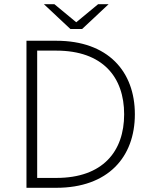

<svg xmlns="http://www.w3.org/2000/svg" viewBox="-20 -894 723 914"><path d="M106 0H248C494 0 622 -146 622 -350C622 -554 494 -700 248 -700H106ZM248 -47H157V-653H248C469 -653 571 -527 571 -350C571 -173 469 -47 248 -47ZM315 -756H371L497 -874H447L343 -788L239 -874H189Z"/></svg>

Font: Chess Sans Light
Style: Regular
Weight: 300
Designer: Wolf Bōese
Foundry: Wolf Bōese
Version: Version 7.223;Glyphs 3.3 (3306)